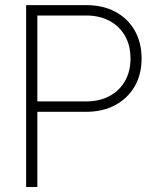

<svg xmlns="http://www.w3.org/2000/svg" viewBox="-20 -748 621 768"><path d="M84.5 0V-727.5H325.2Q391.6 -727.5 441.4 -700.9Q491.2 -674.3 518.8 -626Q546.4 -577.6 546.4 -513.7Q546.4 -450.2 518.6 -402.3Q490.7 -354.5 440.9 -327.6Q391.1 -300.8 324.2 -300.8H109.4V-342.3H324.2Q377.9 -342.3 418 -363.8Q458 -385.3 480 -423.8Q502 -462.4 502 -513.7Q502 -565.9 480 -604.5Q458 -643.1 418 -664.6Q377.9 -686 324.2 -686H129.4V0Z"/></svg>

Font: Inter 28pt ExtraLight
Style: Regular
Weight: 250
Designer: Rasmus Andersson
Foundry: rsms
Version: Version 4.001;git-66647c0bb